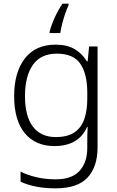

<svg xmlns="http://www.w3.org/2000/svg" viewBox="-20 -785 639 1045"><path d="M283 -542Q345 -542 386.5 -517.5Q428 -493 453 -451H457L465 -532H511V17Q511 122 457 181Q403 240 282 240Q222 240 175.5 230.5Q129 221 92 204V149Q129 168 178 179.5Q227 191 284 191Q371 191 413 145Q455 99 455 20V-11Q455 -32 455.5 -53.5Q456 -75 457 -94H454Q408 10 276 10Q173 10 115 -60Q57 -130 57 -262Q57 -391 115 -466.5Q173 -542 283 -542ZM289 -493Q202 -493 159 -432Q116 -371 116 -261Q116 -153 159 -96Q202 -39 283 -39Q349 -39 386.5 -65.5Q424 -92 439.5 -139Q455 -186 455 -246V-281Q455 -382 417.5 -437.5Q380 -493 289 -493ZM353 -756Q345 -740 335.5 -712.5Q326 -685 318.5 -655.5Q311 -626 308 -605H250V-612Q258 -645 277 -687.5Q296 -730 320 -765H353Z"/></svg>

Font: Noto Traditional Nushu Light
Style: Regular
Weight: 300
Designer: LIU Zhao
Foundry: LiuZhao Studio
Version: Version 2.003; ttfautohint (v1.8.4.7-5d5b)